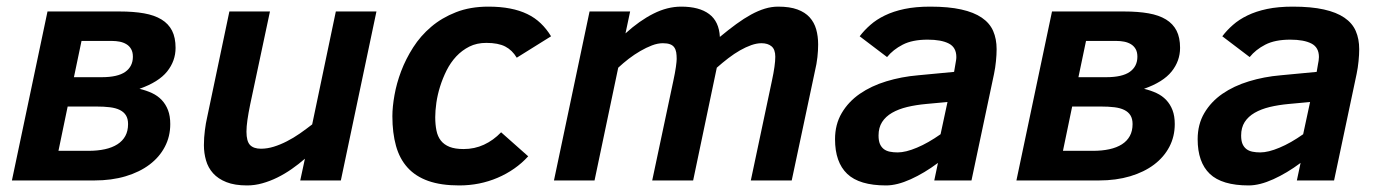

<svg xmlns="http://www.w3.org/2000/svg" viewBox="-20 -547 4184 582"><path d="M402.8 -277.8Q423.3 -272.9 440.7 -264.9Q458 -256.8 470.2 -243.9Q482.4 -231 489.3 -213.1Q496.1 -195.3 496.1 -170.9Q496.1 -133.3 479.7 -102.1Q463.4 -70.8 433.3 -48.1Q403.3 -25.4 360.8 -12.7Q318.4 0 266.1 0H16.1L124 -512.2H342.8Q384.8 -512.2 416.5 -506.6Q448.2 -501 469.5 -488Q490.7 -475.1 501.5 -454.1Q512.2 -433.1 512.2 -401.9Q512.2 -362.3 486.6 -330.3Q460.9 -298.3 402.8 -277.8ZM288.1 -313Q336.9 -313 359.9 -329.3Q382.8 -345.7 382.8 -375Q382.8 -389.2 377.4 -398.4Q372.1 -407.7 363 -413.1Q354 -418.5 342.8 -420.7Q331.5 -422.9 319.8 -422.9H227.1L204.1 -313ZM248 -89.8Q275.9 -89.8 298.1 -94.7Q320.3 -99.6 335.9 -109.6Q351.6 -119.6 359.9 -134.8Q368.2 -149.9 368.2 -170.9Q368.2 -187 361.8 -197.3Q355.5 -207.5 343.3 -213.6Q331.1 -219.7 313.2 -221.9Q295.4 -224.1 272 -224.1H185.1L157.2 -89.8Z M798.3 -512.2 738.3 -230Q732.9 -203.6 730 -183.3Q727.1 -163.1 727.1 -147.9Q727.1 -118.7 738 -107.4Q749 -96.2 771 -96.2Q790 -96.2 809.8 -102.3Q829.6 -108.4 849.6 -118.7Q869.6 -128.9 888.9 -142.3Q908.2 -155.8 926.3 -169.9L998 -512.2H1121.1L1013.2 0H890.1L904.3 -65.9Q885.3 -49.3 864.3 -34.7Q843.3 -20 821 -9Q798.8 2 775.6 8.5Q752.4 15.1 729 15.1Q691.4 15.1 666.3 5.1Q641.1 -4.9 626 -21.7Q610.8 -38.6 604.5 -60.8Q598.1 -83 598.1 -106.9Q598.1 -129.9 601.1 -152.3Q604 -174.8 607.4 -189L675.3 -512.2Z M1581.1 -73.2Q1562 -52.2 1538.6 -35.9Q1515.1 -19.5 1488.3 -8.1Q1461.4 3.4 1432.1 9.3Q1402.8 15.1 1372.1 15.1Q1316.9 15.1 1278.3 1.5Q1239.7 -12.2 1215.6 -38.8Q1191.4 -65.4 1180.4 -104.7Q1169.4 -144 1169.4 -194.8Q1169.4 -223.1 1175.8 -258.8Q1182.1 -294.4 1196 -331.3Q1210 -368.2 1232.4 -403.3Q1254.9 -438.5 1287.1 -465.8Q1319.3 -493.2 1362.3 -510Q1405.3 -526.9 1460.4 -526.9Q1497.1 -526.9 1526.1 -521.2Q1555.2 -515.6 1578.4 -504.4Q1601.6 -493.2 1619.1 -476.3Q1636.7 -459.5 1650.4 -437L1546.4 -372.1Q1532.7 -395 1511.5 -406Q1490.2 -417 1454.1 -417Q1425.3 -417 1402.8 -405.8Q1380.4 -394.5 1363 -376Q1345.7 -357.4 1333.7 -333.5Q1321.8 -309.6 1314 -284.7Q1306.2 -259.8 1302.7 -235.4Q1299.3 -210.9 1299.3 -191.9Q1299.3 -169.4 1303 -151.4Q1306.6 -133.3 1316.4 -120.8Q1326.2 -108.4 1342.8 -101.8Q1359.4 -95.2 1385.3 -95.2Q1418.5 -95.2 1447 -108.4Q1475.6 -121.6 1499 -146Z M2255.9 0 2319.8 -301.8Q2325.2 -326.7 2327.6 -344.5Q2330.1 -362.3 2330.1 -375Q2330.1 -397 2318.8 -406.5Q2307.6 -416 2288.1 -416Q2273.9 -416 2257.3 -410.2Q2240.7 -404.3 2223.1 -394.3Q2205.6 -384.3 2187.7 -370.6Q2169.9 -356.9 2152.8 -341.8L2081.1 0H1957L2021 -301.8Q2026.4 -326.7 2028.8 -344Q2031.2 -361.3 2031.2 -368.2Q2031.2 -379.4 2029.8 -388.2Q2028.3 -397 2023.9 -403.3Q2019.5 -409.7 2011.2 -412.8Q2002.9 -416 1989.3 -416Q1973.6 -416 1956.3 -409.4Q1939 -402.8 1920.9 -392.3Q1902.8 -381.8 1885.7 -368.7Q1868.7 -355.5 1854 -341.8L1782.2 0H1659.2L1767.1 -512.2H1890.1L1876 -445.8Q1918.5 -484.4 1960.7 -505.6Q2002.9 -526.9 2044.9 -526.9Q2099.6 -526.9 2129.6 -504.4Q2159.7 -481.9 2162.1 -435.1Q2188.5 -457 2211.9 -474.1Q2235.4 -491.2 2256.8 -502.9Q2278.3 -514.6 2298.6 -520.8Q2318.8 -526.9 2338.9 -526.9Q2374 -526.9 2397.2 -518.3Q2420.4 -509.8 2434.3 -494.4Q2448.2 -479 2454.1 -458Q2460 -437 2460 -412.1Q2460 -394 2457.8 -373.8Q2455.6 -353.5 2450.2 -331.1L2379.9 0Z M2812 0 2823.2 -53.2Q2782.2 -22.5 2740.7 -3.7Q2699.2 15.1 2666 15.1Q2585 15.1 2548.1 -20Q2511.2 -55.2 2511.2 -125Q2511.2 -169.9 2531.5 -204.3Q2551.8 -238.8 2586.4 -262.7Q2621.1 -286.6 2666.7 -300.5Q2712.4 -314.5 2763.2 -318.8L2872.1 -329.1L2876 -352.1Q2877 -357.9 2877.9 -363.3Q2878.9 -368.7 2878.9 -374Q2878.9 -403.3 2856.2 -415Q2833.5 -426.8 2792 -426.8Q2745.6 -426.8 2716.3 -411.6Q2687 -396.5 2668.9 -374L2585.9 -437Q2599.6 -455.1 2618.2 -471.4Q2636.7 -487.8 2662.4 -500.2Q2688 -512.7 2721.7 -519.8Q2755.4 -526.9 2799.8 -526.9Q2855.5 -526.9 2893.8 -518.3Q2932.1 -509.8 2956.1 -493.4Q2980 -477.1 2990.5 -453.1Q3001 -429.2 3001 -397.9Q3001 -381.3 2999 -361.6Q2997.1 -341.8 2993.2 -323.2L2924.8 0ZM2852.1 -237.8 2788.1 -231.9Q2756.3 -229 2730 -222.7Q2703.6 -216.3 2684.1 -205.1Q2664.6 -193.8 2653.8 -177Q2643.1 -160.2 2643.1 -136.2Q2643.1 -120.6 2647.2 -110.8Q2651.4 -101.1 2658.9 -95.2Q2666.5 -89.4 2677.2 -87.2Q2688 -85 2701.2 -85Q2712.9 -85 2727.8 -88.6Q2742.7 -92.3 2759.5 -99.4Q2776.4 -106.4 2794.4 -116.7Q2812.5 -127 2831.1 -140.1Z M3447.8 -277.8Q3468.3 -272.9 3485.6 -264.9Q3502.9 -256.8 3515.1 -243.9Q3527.3 -231 3534.2 -213.1Q3541 -195.3 3541 -170.9Q3541 -133.3 3524.7 -102.1Q3508.3 -70.8 3478.3 -48.1Q3448.2 -25.4 3405.8 -12.7Q3363.3 0 3311 0H3061L3168.9 -512.2H3387.7Q3429.7 -512.2 3461.4 -506.6Q3493.2 -501 3514.4 -488Q3535.6 -475.1 3546.4 -454.1Q3557.1 -433.1 3557.1 -401.9Q3557.1 -362.3 3531.5 -330.3Q3505.9 -298.3 3447.8 -277.8ZM3333 -313Q3381.8 -313 3404.8 -329.3Q3427.7 -345.7 3427.7 -375Q3427.7 -389.2 3422.4 -398.4Q3417 -407.7 3408 -413.1Q3398.9 -418.5 3387.7 -420.7Q3376.5 -422.9 3364.7 -422.9H3272L3249 -313ZM3293 -89.8Q3320.8 -89.8 3343 -94.7Q3365.2 -99.6 3380.9 -109.6Q3396.5 -119.6 3404.8 -134.8Q3413.1 -149.9 3413.1 -170.9Q3413.1 -187 3406.7 -197.3Q3400.4 -207.5 3388.2 -213.6Q3376 -219.7 3358.2 -221.9Q3340.3 -224.1 3316.9 -224.1H3230L3202.1 -89.8Z M3911.1 0 3922.4 -53.2Q3881.3 -22.5 3839.8 -3.7Q3798.3 15.1 3765.1 15.1Q3684.1 15.1 3647.2 -20Q3610.4 -55.2 3610.4 -125Q3610.4 -169.9 3630.6 -204.3Q3650.9 -238.8 3685.5 -262.7Q3720.2 -286.6 3765.9 -300.5Q3811.5 -314.5 3862.3 -318.8L3971.2 -329.1L3975.1 -352.1Q3976.1 -357.9 3977.1 -363.3Q3978 -368.7 3978 -374Q3978 -403.3 3955.3 -415Q3932.6 -426.8 3891.1 -426.8Q3844.7 -426.8 3815.4 -411.6Q3786.1 -396.5 3768.1 -374L3685.1 -437Q3698.7 -455.1 3717.3 -471.4Q3735.8 -487.8 3761.5 -500.2Q3787.1 -512.7 3820.8 -519.8Q3854.5 -526.9 3898.9 -526.9Q3954.6 -526.9 3992.9 -518.3Q4031.2 -509.8 4055.2 -493.4Q4079.1 -477.1 4089.6 -453.1Q4100.1 -429.2 4100.1 -397.9Q4100.1 -381.3 4098.1 -361.6Q4096.2 -341.8 4092.3 -323.2L4023.9 0ZM3951.2 -237.8 3887.2 -231.9Q3855.5 -229 3829.1 -222.7Q3802.7 -216.3 3783.2 -205.1Q3763.7 -193.8 3752.9 -177Q3742.2 -160.2 3742.2 -136.2Q3742.2 -120.6 3746.3 -110.8Q3750.5 -101.1 3758.1 -95.2Q3765.6 -89.4 3776.4 -87.2Q3787.1 -85 3800.3 -85Q3812 -85 3826.9 -88.6Q3841.8 -92.3 3858.6 -99.4Q3875.5 -106.4 3893.6 -116.7Q3911.6 -127 3930.2 -140.1Z"/></svg>

Font: Clear Sans
Style: Bold Italic
Weight: 700
Italic angle: -12°
Foundry: Intel Corporation
Version: Version 1.00